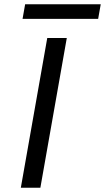

<svg xmlns="http://www.w3.org/2000/svg" viewBox="-20 -874 489 894"><path d="M449 -854 437 -786H85L97 -854ZM291 -697 168 0H77L200 -697Z"/></svg>

Font: Fz Poppins
Style: Italic
Weight: 400
Italic angle: -10°
Designer: Ninad Kale (Devanagari), Jonny Pinhorn (Latin)
Foundry: Indian Type Foundry
Version: Vit hóa bi Vntype.Com & FontZin.Com